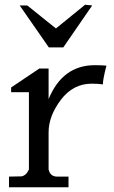

<svg xmlns="http://www.w3.org/2000/svg" viewBox="-20 -790 479 810"><path d="M216 -670 339 -770 369 -767 247 -590H186L63 -767H95ZM380 -515H382Q410 -515 429 -513Q414 -455 414 -434Q394 -437 367 -437Q288 -437 236.5 -368.5Q185 -300 185 -232V-75Q192 -45 221 -45H269V0H18V-45L71 -46Q91 -50 102 -75V-401H27V-421L146 -501H185V-372Q244 -515 380 -515Z"/></svg>

Font: Sawarabi Mincho
Style: Regular
Weight: 400
Version: Version 1.00